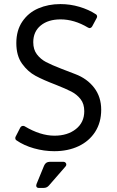

<svg xmlns="http://www.w3.org/2000/svg" viewBox="-20 -728 571 941"><path d="M61 -40Q57 -42 55.5 -47Q54 -52 56 -57L79 -102Q84 -111 93 -111Q98 -111 101 -109Q178 -63 247 -63Q311 -63 352 -95.5Q393 -128 393 -183Q393 -219 375 -242Q357 -265 330 -279Q303 -293 255 -312Q192 -336 154 -356.5Q116 -377 88 -416Q60 -455 60 -517Q60 -579 89.5 -622.5Q119 -666 168 -687Q217 -708 276 -708Q324 -708 369.5 -694.5Q415 -681 450 -658Q454 -656 455.5 -650.5Q457 -645 454 -640L432 -599Q429 -593 423 -591Q417 -589 411 -593Q344 -633 277 -633Q216 -633 179.5 -603Q143 -573 143 -521Q143 -485 161 -461.5Q179 -438 205.5 -424Q232 -410 281 -391Q290 -387 348.5 -365Q407 -343 441.5 -298Q476 -253 476 -190Q476 -128 446.5 -82Q417 -36 365 -11.5Q313 13 246 13Q196 13 146.5 -1Q97 -15 61 -40ZM159 174 196 84Q204 65 224 65H291Q297 65 301 69Q305 73 305 78Q305 84 301 88L220 181Q210 193 194 193H170Q162 193 159 187.5Q156 182 159 174Z"/></svg>

Font: Miriam Libre
Style: Regular
Weight: 400
Designer: Michal Sahar
Foundry: Hagilda
Version: Version 1.001